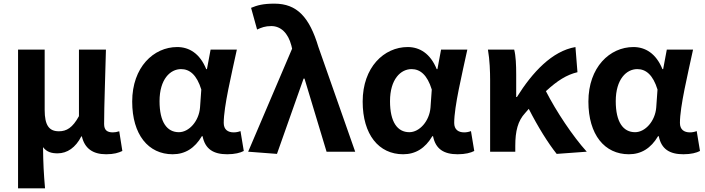

<svg xmlns="http://www.w3.org/2000/svg" viewBox="-20 -832 3867 1053"><path d="M79 201H227C220 120 217 66 216 -25C237 3 265 9 296 9C349 9 395 -23 426 -84H429C444 -19 488 14 562 14C605 14 630 6 651 -4L634 -112C622 -108 609 -106 599 -106C569 -106 551 -117 551 -152C551 -257 558 -423 561 -560H413V-195C378 -131 345 -112 303 -112C249 -112 225 -145 225 -229V-560H79Z M927 14C995 14 1048 -19 1087 -85H1091C1105 -14 1151 14 1226 14C1268 14 1298 6 1317 -4L1299 -113C1286 -108 1273 -106 1262 -106C1230 -106 1207 -121 1207 -158C1207 -248 1250 -425 1279 -560H1135L1115 -453H1111C1076 -539 1017 -574 952 -574C822 -574 705 -463 705 -275C705 -93 794 14 927 14ZM961 -107C896 -107 855 -162 855 -277C855 -398 914 -453 973 -453C1020 -453 1059 -422 1084 -341L1077 -242C1071 -168 1017 -107 961 -107Z M1499 12 1645 -401H1650L1771 0H1928L1726 -575C1677 -738 1609 -812 1485 -812C1422 -812 1391 -803 1357 -789L1390 -670C1414 -681 1434 -689 1468 -689C1519 -689 1560 -652 1578 -582L1582 -565L1341 0Z M2191 14C2259 14 2312 -19 2351 -85H2355C2369 -14 2415 14 2490 14C2532 14 2562 6 2581 -4L2563 -113C2550 -108 2537 -106 2526 -106C2494 -106 2471 -121 2471 -158C2471 -248 2514 -425 2543 -560H2399L2379 -453H2375C2340 -539 2281 -574 2216 -574C2086 -574 1969 -463 1969 -275C1969 -93 2058 14 2191 14ZM2225 -107C2160 -107 2119 -162 2119 -277C2119 -398 2178 -453 2237 -453C2284 -453 2323 -422 2348 -341L2341 -242C2335 -168 2281 -107 2225 -107Z M3198 0C3121 -85 3030 -222 2974 -332C3037 -390 3088 -422 3147 -436L3136 -574C3008 -552 2900 -436 2815 -300H2811V-423C2811 -475 2809 -525 2800 -560H2656C2666 -503 2668 -437 2668 -393V0H2806V-32C2806 -113 2820 -169 2860 -212L2880 -235C2931 -135 2986 -47 3033 12Z M3429 14C3497 14 3550 -19 3589 -85H3593C3607 -14 3653 14 3728 14C3770 14 3800 6 3819 -4L3801 -113C3788 -108 3775 -106 3764 -106C3732 -106 3709 -121 3709 -158C3709 -248 3752 -425 3781 -560H3637L3617 -453H3613C3578 -539 3519 -574 3454 -574C3324 -574 3207 -463 3207 -275C3207 -93 3296 14 3429 14ZM3463 -107C3398 -107 3357 -162 3357 -277C3357 -398 3416 -453 3475 -453C3522 -453 3561 -422 3586 -341L3579 -242C3573 -168 3519 -107 3463 -107Z"/></svg>

Font: Source Han Sans Old Style Bold
Style: Regular
Weight: 700
Designer: Ryoko NISHIZUKA (kana & ideographs); Paul D. Hunt (Latin, Greek & Cyrillic); Wenlong ZHANG (bopomofo); Sandoll Communica
Foundry: Adobe Systems Incorporated
Version: Version 1.004;PS 1.004;hotconv 1.0.81;makeotf.lib2.5.63406